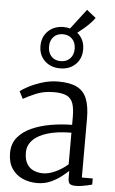

<svg xmlns="http://www.w3.org/2000/svg" viewBox="-63 -1010 638 1062"><g transform="rotate(5 255.5 -479.0)"><path d="M184 10.5Q141 10.5 104 -5.5Q67 -21.5 44 -55.5Q21 -89.5 21 -142.5Q21 -194 49.8 -229Q78.5 -264 126.2 -285.2Q174 -306.5 232 -316.5Q290 -326.5 349.5 -327V-370.5Q349.5 -418.5 339.8 -446.2Q330 -474 305 -486.2Q280 -498.5 234.5 -498.5Q177.5 -498.5 133.8 -479.8Q90 -461 65 -446.5L44 -487Q54.5 -496.5 86.5 -513.8Q118.5 -531 162.5 -545Q206.5 -559 253.5 -559Q318.5 -559 356.8 -539.8Q395 -520.5 411.8 -478.5Q428.5 -436.5 428.5 -369V-41.5H489V-7.5Q478 -4.5 462.8 -1Q447.5 2.5 430.5 5Q413.5 7.5 398.5 7.5Q377 7.5 366.5 0.5Q356 -6.5 356 -34.5V-72Q344 -60.5 319.2 -40.8Q294.5 -21 260.2 -5.2Q226 10.5 184 10.5ZM212.5 -46Q244.5 -46 282.2 -63.8Q320 -81.5 349.5 -108V-283.5Q270.5 -283 216.8 -266.5Q163 -250 135.5 -220.8Q108 -191.5 108 -152.5Q108 -114 122 -90.5Q136 -67 159.5 -56.5Q183 -46 212.5 -46ZM255.5 -632.5Q203 -632.5 170 -664.5Q137 -696.5 137 -746.5Q137 -797.5 170.2 -829.8Q203.5 -862 256 -862Q276 -862 291.5 -857L376.5 -968L427.5 -927.5Q420.5 -916.5 405.2 -900.2Q390 -884 370.8 -867.2Q351.5 -850.5 333.5 -837Q374 -804 374 -747.5Q374 -696.5 341 -664.5Q308 -632.5 255.5 -632.5ZM255.5 -672.5Q287.5 -672.5 307.2 -692.8Q327 -713 327 -747Q327 -781 307.5 -801.5Q288 -822 255.5 -822Q223.5 -822 204 -801.8Q184.5 -781.5 184.5 -747Q184.5 -713.5 203.8 -693Q223 -672.5 255.5 -672.5Z"/></g></svg>

Font: Merriweather 36pt Light
Style: Regular
Weight: 300
Designer: Eben Sorkin
Foundry: Eben Sorkin
Version: Version 2.100